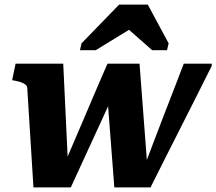

<svg xmlns="http://www.w3.org/2000/svg" viewBox="-20 -818 944 838"><path d="M289 0H126L99 -433Q99 -442 92 -448Q85 -454 73 -458.5Q61 -463 44 -466L33 -468L48 -540H256L279 -53L252 -81Q277 -139 301.5 -196Q326 -253 350.5 -310.5Q375 -368 399.5 -425.5Q424 -483 449 -540H589L626 -53L604 -75Q626 -133 648 -191.5Q670 -250 692.5 -308Q715 -366 737.5 -424Q760 -482 782 -540H904V-530Q871 -464 837.5 -397.5Q804 -331 770.5 -265Q737 -199 703.5 -132.5Q670 -66 637 0H479L448 -403L477 -409Q446 -341 414.5 -273Q383 -205 352 -137Q321 -69 289 0ZM625 -798H500L336 -629L329 -599H398L584 -713L509 -718L644 -599H709L716 -629Z"/></svg>

Font: Roboto Serif
Style: Bold Italic
Weight: 700
Italic angle: -10°
Designer: Greg Gazdowicz
Foundry: Commercial Type
Version: Version 1.008